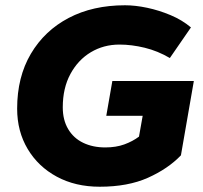

<svg xmlns="http://www.w3.org/2000/svg" viewBox="-20 -698 770 728"><path d="M358 10Q266 10 195.5 -28Q125 -66 85 -133Q45 -200 45 -286Q45 -406 97 -494Q149 -582 240.5 -630Q332 -678 454 -678Q493 -678 538 -668.5Q583 -659 627 -640.5Q671 -622 704 -594L624 -478Q578 -505 528.5 -517Q479 -529 433 -529Q373 -529 324.5 -500Q276 -471 247 -417.5Q218 -364 218 -291Q218 -243 238.5 -208.5Q259 -174 295.5 -156.5Q332 -139 379 -139Q420 -139 451.5 -150.5Q483 -162 507 -180L521 -259H383L406 -391H715L666 -109Q617 -58 541 -24Q465 10 358 10Z"/></svg>

Font: Gantari ExtraBold
Style: Italic
Weight: 800
Italic angle: -10°
Designer: Anugrah Pasau
Foundry: Lafontype
Version: Version 1.000